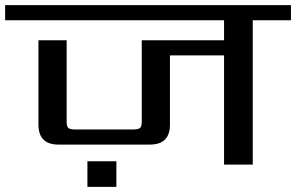

<svg xmlns="http://www.w3.org/2000/svg" viewBox="-40 -642 1155 749"><path d="M301 87V-13H414V87ZM1095 -622V-563H946V0H834V-426H623V-156Q623 -78 545 -78H188Q110 -78 110 -156V-485H220V-168Q220 -149 226.5 -143Q233 -137 252 -137H481Q500 -137 506.5 -143Q513 -149 513 -168V-485H834V-563H-20V-622Z"/></svg>

Font: Sarpanch Medium
Style: Regular
Weight: 500
Designer: Manushi Parikh (Devanagari and Latin), Jyotish Sonowal (Devanagari)
Foundry: Indian Type Foundry
Version: Version 2.004;PS 1.0;hotconv 1.0.78;makeotf.lib2.5.61930; tt